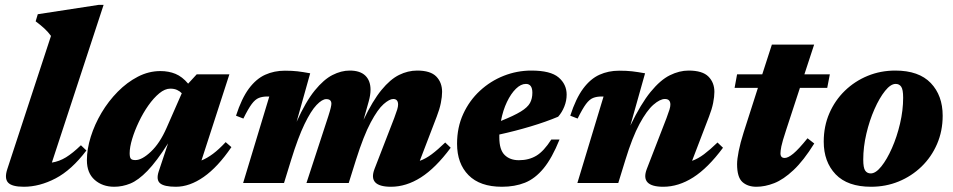

<svg xmlns="http://www.w3.org/2000/svg" viewBox="-20 -734 3822 770"><path d="M184.5 -590Q172 -607 157.5 -620.2Q143 -633.5 123 -648.5L131.5 -677L376 -714.5H395.5L188 -82Q217.5 -86.5 244.8 -103.2Q272 -120 304.5 -151.5L326.5 -130.5Q267 -52 202.8 -18.5Q138.5 15 75.5 15Q27.5 15 12.2 -2Q-3 -19 9.5 -56.5Z M616.5 -46.5 654 -159Q607.5 -86 571 -48.5Q534.5 -11 502.8 2Q471 15 438 15Q391 15 359.8 -12.5Q328.5 -40 328.5 -91.5Q328.5 -136 344 -185.5Q359.5 -235 387.2 -281.8Q415 -328.5 452.2 -366.2Q489.5 -404 533 -426.5Q576.5 -449 623.5 -449Q656.5 -449 683.8 -437.8Q711 -426.5 734.5 -398.5L769 -436H900L788 -90.5Q810.5 -99.5 834 -117Q857.5 -134.5 885 -164L908 -144Q853.5 -64 797 -24.5Q740.5 15 685.5 15Q638.5 15 622 1Q605.5 -13 616.5 -46.5ZM500 -119.5Q500 -103.5 504.5 -97.8Q509 -92 523 -92Q549.5 -92 585.2 -125.8Q621 -159.5 648 -221L709 -360Q701.5 -368 690.2 -373.2Q679 -378.5 663 -378.5Q641.5 -378.5 618.8 -359.8Q596 -341 574.8 -310.8Q553.5 -280.5 536.8 -245.2Q520 -210 510 -176.8Q500 -143.5 500 -119.5Z M1787.5 -141.5Q1727 -60 1668 -22.5Q1609 15 1548 15Q1454.5 15 1482 -56.5L1561 -260.5Q1569.5 -283 1573 -294.8Q1576.5 -306.5 1576.5 -314.5Q1576.5 -337 1557 -337Q1542 -337 1518.5 -316.5Q1495 -296 1466.8 -243.2Q1438.5 -190.5 1407.5 -92.5L1378.5 0H1209L1297 -269Q1304 -291 1306.5 -302Q1309 -313 1309 -318Q1309 -336.5 1288.5 -336.5Q1272 -336.5 1249.5 -313Q1227 -289.5 1201.2 -236.2Q1175.5 -183 1147.5 -92.5L1119 0H955L1060 -347H1052.5Q1032.5 -347 1018 -341.2Q1003.5 -335.5 989.5 -316.8Q975.5 -298 956 -258.5L926.5 -270Q949 -339.5 978.2 -378.8Q1007.5 -418 1043.5 -434.2Q1079.5 -450.5 1122.5 -450.5Q1152 -450.5 1173.2 -448Q1194.5 -445.5 1224 -440L1169.5 -245.5Q1206 -326.5 1242.2 -371Q1278.5 -415.5 1313.5 -433.2Q1348.5 -451 1382.5 -451Q1424 -451 1445 -430.8Q1466 -410.5 1466 -374Q1466 -353 1458.5 -326.5L1438 -253.5Q1474.5 -330 1509.8 -373Q1545 -416 1580.5 -433.5Q1616 -451 1653 -451Q1706.5 -451 1729.8 -427Q1753 -403 1753 -365.5Q1753 -346.5 1748 -321.2Q1743 -296 1731.5 -266.5L1663.5 -89Q1687.5 -97.5 1711.5 -115.5Q1735.5 -133.5 1765.5 -162.5Z M2224 -174.5Q2194 -100 2160 -58.8Q2126 -17.5 2085.2 -1.2Q2044.5 15 1993 15Q1905 15 1859 -31.5Q1813 -78 1813 -157.5Q1813 -223.5 1837.8 -277.2Q1862.5 -331 1904.8 -370Q1947 -409 2000.2 -430Q2053.5 -451 2111 -451Q2188 -451 2220.2 -423.5Q2252.5 -396 2252.5 -354.5Q2252.5 -330 2243.2 -306.8Q2234 -283.5 2218.5 -266Q2170 -245.5 2108.2 -227Q2046.5 -208.5 1982.5 -194.5Q1982.5 -188.5 1982.5 -182.5Q1982.5 -133.5 2003.8 -112.5Q2025 -91.5 2061 -91.5Q2101 -91.5 2131 -109.5Q2161 -127.5 2191 -174.5ZM2089 -397.5Q2069 -397.5 2049 -378Q2029 -358.5 2013 -325Q1997 -291.5 1989 -249Q2041.5 -270 2068.8 -286.8Q2096 -303.5 2105.5 -321Q2115 -338.5 2115 -362Q2115 -397.5 2089 -397.5Z M2296.5 -258.5 2267 -270Q2289.5 -339.5 2318.8 -378.8Q2348 -418 2384 -434.2Q2420 -450.5 2463 -450.5Q2493.5 -450.5 2515 -448Q2536.5 -445.5 2567 -440L2508 -230.5Q2550 -317.5 2589.2 -365.5Q2628.5 -413.5 2666.5 -432.2Q2704.5 -451 2741.5 -451Q2797 -451 2821 -427Q2845 -403 2845 -365.5Q2845 -346.5 2840 -321.2Q2835 -296 2823.5 -266.5L2755.5 -89Q2779.5 -97.5 2803.5 -115.5Q2827.5 -133.5 2857.5 -162.5L2879.5 -141.5Q2819 -60 2760 -22.5Q2701 15 2640 15Q2546.5 15 2574 -56.5L2653 -260.5Q2661.5 -283 2665 -294.8Q2668.5 -306.5 2668.5 -314.5Q2668.5 -337 2646.5 -337Q2627 -337 2600.5 -314Q2574 -291 2545 -237.5Q2516 -184 2488 -92.5L2459.5 0H2295.5L2400.5 -347H2393Q2373 -347 2358.5 -341.2Q2344 -335.5 2330 -316.8Q2316 -298 2296.5 -258.5Z M3133 -213.5Q3117 -165 3113.5 -146.8Q3110 -128.5 3110 -119Q3110 -100.5 3127 -100.5Q3140.5 -100.5 3161.5 -117.8Q3182.5 -135 3218.5 -179.5L3245.5 -158.5Q3202.5 -89.5 3162.2 -51.8Q3122 -14 3085 0.5Q3048 15 3013.5 15Q2978.5 15 2957.2 -4.2Q2936 -23.5 2936 -75.5Q2936 -95.5 2942.5 -128.2Q2949 -161 2962 -202L3019.5 -381.5H2926L2936 -436H3037L3075.5 -555H3245L3206 -436H3308L3297.5 -381.5H3188Z M3570.5 -451Q3665 -451 3712.8 -401Q3760.5 -351 3760.5 -270Q3760.5 -208.5 3738 -156.5Q3715.5 -104.5 3675.8 -66Q3636 -27.5 3584.2 -6.2Q3532.5 15 3473.5 15Q3379 15 3331.2 -35Q3283.5 -85 3283.5 -166Q3283.5 -227.5 3306 -279.5Q3328.5 -331.5 3368.2 -370Q3408 -408.5 3459.8 -429.8Q3511.5 -451 3570.5 -451ZM3472 -38.5Q3492 -38.5 3514.5 -66.5Q3537 -94.5 3557 -139.8Q3577 -185 3589.5 -238.2Q3602 -291.5 3602 -342Q3602 -375 3594.2 -386.2Q3586.5 -397.5 3572 -397.5Q3552 -397.5 3529.5 -369.5Q3507 -341.5 3487 -296.2Q3467 -251 3454.5 -197.8Q3442 -144.5 3442 -94Q3442 -61 3449.8 -49.8Q3457.5 -38.5 3472 -38.5Z"/></svg>

Font: Newsreader 16pt ExtraBold
Style: Italic
Weight: 800
Italic angle: -17°
Designer: Hugues Gentile
Foundry: Production Type
Version: Version 1.003; ttfautohint (v1.8.3)